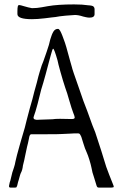

<svg xmlns="http://www.w3.org/2000/svg" viewBox="-20 -851 546 871"><path d="M197 -823Q242 -831 316 -831Q355 -831 380 -827Q400 -826 404.5 -821Q409 -816 409 -810.5Q409 -805 409 -802V-787Q409 -771 386 -771Q379 -771 370 -773Q361 -775 357 -776Q336 -783 320 -783Q298 -782 278 -780Q258 -778 251 -777Q230 -773 215 -772Q194 -770 183 -768Q149 -764 125 -764Q59 -764 59 -787V-800Q59 -816 61 -823Q62 -828 68 -828Q72 -828 90 -822.5Q108 -817 125 -814Q148 -814 169 -818Q190 -822 197 -823ZM496 -4Q496 0 485 0H429Q425 0 422.5 -1.5Q420 -3 418 -9Q414 -20 407 -45Q398 -70 395 -90Q392 -105 385.5 -126Q379 -147 374 -158Q365 -177 358 -201L349 -230Q344 -241 341.5 -243.5Q339 -246 333 -246Q312 -246 302 -245L259 -243Q251 -242 185 -242H124H122Q116 -242 113 -231L111 -221L107 -202Q105 -197 94 -144Q91 -127 84 -100Q82 -80 75 -67Q73 -64 70 -53Q67 -42 65 -35Q62 -27 58 -9Q57 -8 56 -4.5Q55 -1 53 -0.5Q51 0 47 0H27Q18 0 22 -13Q22 -16 23 -18Q23 -20 24 -23Q25 -26 27 -32L36 -69Q38 -75 43 -90Q48 -105 50 -118Q55 -142 69 -191L77 -219Q96 -281 101 -306L115 -359Q125 -392 127 -401Q134 -431 147 -476L154 -504L160 -525Q170 -559 177 -574Q179 -580 191.5 -615.5Q204 -651 208 -672Q215 -696 222.5 -708Q230 -720 243 -720Q248 -720 253 -711Q258 -702 263 -689Q268 -676 270 -670Q278 -651 298 -575L306 -547Q307 -539 339 -449L358 -394L376 -347Q404 -268 412 -251Q447 -145 453 -123Q460 -97 475.5 -58Q491 -19 493 -14Q496 -7 496 -4ZM319 -318Q319 -323 312 -340Q306 -355 294 -396Q285 -429 276 -453Q266 -483 254.5 -524Q243 -565 241 -577Q226 -630 221 -630Q218 -630 211 -603L205 -581Q198 -554 187 -513.5Q176 -473 167 -445Q161 -419 150.5 -379.5Q140 -340 134 -325Q132 -319 132 -318Q132 -311 138.5 -309Q145 -307 151.5 -307.5Q158 -308 160 -308L218 -310Q230 -312 252 -312L306 -311Q319 -311 319 -318Z"/></svg>

Font: Barrio
Style: Regular
Weight: 400
Designer: Pablo Cosgaya & Sergio Jimenez
Foundry: Pablo Cosgaya & Sergio Jimenez
Version: Version 1.005